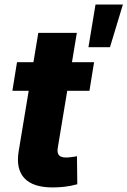

<svg xmlns="http://www.w3.org/2000/svg" viewBox="-20 -821 563 849"><path d="M396 -545.9 375.5 -419.4H34.7L55.2 -545.9ZM149.4 -675.8H319.8L235.4 -167Q231.9 -145 240.7 -134.8Q249.5 -124.5 272.5 -124.5Q280.8 -124.5 297.1 -126.5Q313.5 -128.4 320.3 -130.4L321.8 -6.3Q292 2 264.6 4.9Q237.3 7.8 212.9 7.8Q126 7.8 87.9 -33Q49.8 -73.7 62.5 -151.9ZM371.1 -612.3 402.3 -800.8H523.4L466.3 -612.3Z"/></svg>

Font: Inter ExtraBold
Style: Italic
Weight: 800
Italic angle: -9.3988°
Designer: Rasmus Andersson
Foundry: rsms
Version: Version 4.001;git-66647c0bb